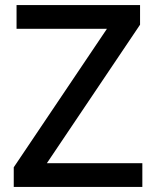

<svg xmlns="http://www.w3.org/2000/svg" viewBox="-20 -734 614 754"><path d="M539 0H34V-77L400 -621H45V-714H530V-637L164 -93H539Z"/></svg>

Font: Noto Sans Armenian Medium
Style: Regular
Weight: 500
Designer: Monotype Design Team
Foundry: Monotype Imaging Inc.
Version: Version 2.007